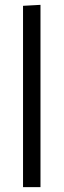

<svg xmlns="http://www.w3.org/2000/svg" viewBox="-20 -772 263 792"><path d="M75 0V-748L147 -752V0Z"/></svg>

Font: Arsenal SC
Style: Regular
Weight: 400
Designer: Andrij Shevchenko
Foundry: Stairsfor
Version: Version 2.001; ttfautohint (v1.8.4.7-5d5b)